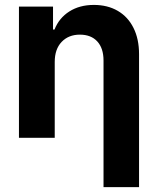

<svg xmlns="http://www.w3.org/2000/svg" viewBox="-20 -557 638 776"><path d="M201.2 0H56.6V-530.3H194.3V-437.5H200.2Q218.8 -484.4 260.3 -510.7Q301.8 -537.1 359.4 -537.1Q414.6 -537.1 455.8 -513.2Q497.1 -489.3 519.5 -444.3Q542 -399.4 542 -337.9V199.2H398.4V-312.5Q398.4 -361.8 373.3 -389.4Q348.1 -417 302.7 -417Q257.3 -417 229.2 -387.7Q201.2 -358.4 201.2 -306.6Z"/></svg>

Font: Pretendard GOV
Style: Bold
Weight: 700
Designer: Base glyphs from Inter by Rasmus Andersson; Hangeul glyphs from Noto Sans CJK(Source Han Sans) by Jang Soo-young and Kan
Foundry: Kil Hyung-jin
Version: Version 1.309